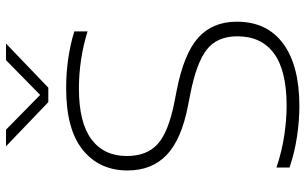

<svg xmlns="http://www.w3.org/2000/svg" viewBox="-205 -779 994 624"><g transform="rotate(-90 292.0 -467.0)"><path d="M259 9Q211.5 9 159.8 1.2Q108 -6.5 59.5 -23V-65.5Q113.5 -47.5 164.8 -40Q216 -32.5 260 -32.5Q374.5 -32.5 430.2 -73.5Q486 -114.5 486 -192.5Q486 -259 442.2 -292.5Q398.5 -326 298.5 -345.5L260.5 -353Q151.5 -374 100.8 -422Q50 -470 50 -549.5Q50 -641 116.8 -695Q183.5 -749 317.5 -749Q416 -749 502 -722.5V-679.5Q411 -707.5 316 -707.5Q206 -707.5 151.5 -667Q97 -626.5 97 -552Q97 -486.5 136 -451.5Q175 -416.5 270.5 -397.5L309 -390Q429.5 -366.5 481.5 -319.8Q533.5 -273 533.5 -194.5Q533.5 -96 462 -43.5Q390.5 9 259 9ZM272 -807 128.5 -944.5H182.5L295.5 -833.5L408.5 -944.5H462.5L319 -807Z"/></g></svg>

Font: Encode Sans Expanded ExtraLight
Style: Regular
Weight: 200
Width: 7
Designer: Multiple Designers
Foundry: Impallari Type
Version: Version 3.000; ttfautohint (v1.8.3) -l 8 -r 50 -G 200 -x 14 